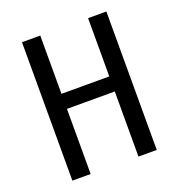

<svg xmlns="http://www.w3.org/2000/svg" viewBox="-126 -794 835 898"><g transform="rotate(-20 291.5 -344.5)"><path d="M411 0V-324H173V0H82V-689H173V-399H411V-689H502V0Z"/></g></svg>

Font: Fira Sans Condensed
Style: Regular
Weight: 400
Width: 3
Designer: Carrois Corporate & Edenspiekermann AG
Foundry: Carrois Corporate GbR & Edenspiekermann AG
Version: Version 4.202;PS 004.202;hotconv 1.0.88;makeotf.lib2.5.64775